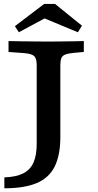

<svg xmlns="http://www.w3.org/2000/svg" viewBox="-20 -784 510 996"><path d="M170.4 -201.6V-445.2Q170.4 -479.9 157.8 -492.6Q145.3 -505.3 105.2 -508.5L24.2 -514.5V-571Q51.8 -570.2 87.9 -569.8Q123.9 -569.4 160.2 -569Q196.5 -568.5 223.9 -568.5H231.3H240.2Q264.4 -568.5 296.5 -569Q328.6 -569.4 360.6 -569.8Q392.7 -570.2 414.8 -571V-514.5L366.3 -510.1Q335.4 -507.3 319.6 -501.5Q303.8 -495.7 298.4 -482.8Q293 -469.8 293 -445.2V-201.6ZM2.6 192.7V136.2Q62.7 134.1 99.7 115.7Q136.8 97.3 153.6 59.6Q170.4 22 170.4 -38.3V-201.6H293V-73.3Q293 21.4 263.4 80.3Q233.8 139.3 169.8 166Q105.8 192.7 2.6 192.7ZM77.8 -616.6 57.3 -648.2 209 -763.6H265.5L405.1 -650.7L384.1 -616.6L169.4 -705.8L248.6 -708.5Z"/></svg>

Font: Playfair 5pt SemiExpanded Light
Style: Regular
Weight: 300
Width: 6
Designer: Claus Eggers Sørensen
Foundry: Claus Eggers Sørensen
Version: Version 2.203